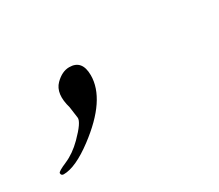

<svg xmlns="http://www.w3.org/2000/svg" viewBox="-68 -153 369 324"><g transform="rotate(-30 116.5 9.0)"><path d="M-16 85Q-21 85 -21 80Q-21 77 -3.5 69.5Q14 62 30 46Q53 23 52 14Q50 0 49 -8Q40 -39 55 -54Q68 -67 82 -67Q107 -67 107 -37Q107 10 43 58Q7 85 -16 85Z"/></g></svg>

Font: Kapakana
Style: Regular
Weight: 400
Designer: Kousuke Nagai
Version: Version 1.002